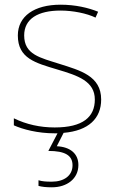

<svg xmlns="http://www.w3.org/2000/svg" viewBox="-20 -558 498 818"><path d="M314 145C314 97 280 68 222 65L251 8C358 -1 411 -54 411 -134C411 -235 321 -258 233 -286C152 -312 83 -325 83 -407C83 -478 142 -513 238 -513C291 -513 350 -501 387 -483L398 -508C356 -525 301 -538 238 -538C126 -538 56 -489 56 -407C56 -309 131 -290 224 -262C312 -236 384 -212 384 -134C384 -60 334 -15 213 -15C151 -15 92 -28 39 -54V-24C77 -7 140 10 213 10C217 10 221 10 225 10L186 85C257 85 289 104 289 146C289 191 252 216 201 216C176 216 161 215 144 210V234C159 238 176 240 201 240C266 240 314 203 314 145Z"/></svg>

Font: Noto Sans Gujarati UI Thin
Style: Regular
Weight: 100
Designer: Jelle Bosma - Monotype Design Team, Universal Thirst
Foundry: Monotype Imaging Inc.
Version: Version 2.106